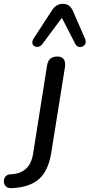

<svg xmlns="http://www.w3.org/2000/svg" viewBox="-137 -788 466 999"><path d="M-117 155Q-117 140 -107.5 129.5Q-98 119 -82 119Q-33 117 -3.5 91.5Q26 66 35 13L108 -448Q115 -494 162 -494Q184 -494 194.5 -479.5Q205 -465 201 -439L130 5Q115 100 66 143.5Q17 187 -77 191Q-96 192 -106.5 181.5Q-117 171 -117 155ZM309 -571Q309 -559 300 -551Q291 -543 280 -543Q264 -543 255 -559L185 -695L82 -557Q72 -544 56 -544Q46 -544 38.5 -550.5Q31 -557 31 -567Q31 -576 37 -586L132 -732Q154 -768 190 -768Q226 -768 242 -732L306 -585Q309 -578 309 -571Z"/></svg>

Font: SN Pro
Style: Italic
Weight: 400
Italic angle: -9°
Designer: Tobias Whetton
Foundry: Supernotes
Version: Version 1.003